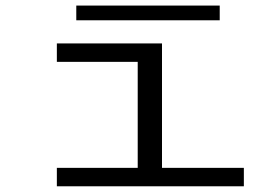

<svg xmlns="http://www.w3.org/2000/svg" viewBox="-20 -652 940 672"><path d="M179 0V-64.5H462V-435.5H179V-500H547V-64.5H833.5V0ZM247 -581V-632.5H749V-581Z"/></svg>

Font: Trispace Expanded Light
Style: Regular
Weight: 300
Width: 7
Designer: Tyler Finck
Foundry: Etcetera Type Company
Version: Version 1.210; ttfautohint (v1.8.3)